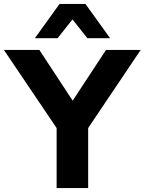

<svg xmlns="http://www.w3.org/2000/svg" viewBox="-43 -960 738 980"><path d="M246 0V-364L276 -262L-23 -705H158L334 -437H322L498 -705H675L377 -262L407 -364V0ZM135 -765 261 -940H393L519 -765H403L327 -861L251 -765Z"/></svg>

Font: Nunito Sans 9pt ExtraBold
Style: Regular
Weight: 800
Version: Version 3.101;gftools[0.9.27]